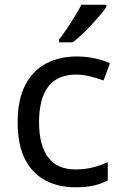

<svg xmlns="http://www.w3.org/2000/svg" viewBox="-20 -786 520 816"><path d="M300 10Q229 10 173.5 -19Q118 -48 86.5 -109Q55 -170 55 -265Q55 -364 88 -426Q121 -488 177.5 -517Q234 -546 306 -546Q347 -546 385 -537.5Q423 -529 447 -517L420 -444Q396 -453 364 -461Q332 -469 304 -469Q146 -469 146 -266Q146 -169 184.5 -117.5Q223 -66 299 -66Q343 -66 376.5 -75Q410 -84 438 -97V-19Q411 -5 378.5 2.5Q346 10 300 10ZM432 -756Q420 -738 395 -709.5Q370 -681 341.5 -652.5Q313 -624 289 -606H231V-618Q246 -637 263.5 -663Q281 -689 298 -716.5Q315 -744 326 -766H432Z"/></svg>

Font: Noto Sans Ogham
Style: Regular
Weight: 400
Designer: Monotype Design Team
Foundry: Monotype Imaging Inc.
Version: Version 2.001; ttfautohint (v1.8.4.7-5d5b)